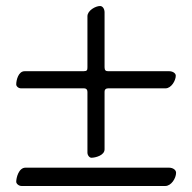

<svg xmlns="http://www.w3.org/2000/svg" viewBox="-20 -650 640 639"><path d="M50 -356H259C268 -356 271 -351 271 -344V-142C271 -133 278 -125 284 -125C298 -125 328 -133 328 -153V-345C328 -352 332 -356 340 -356H531C550 -356 565 -382 565 -398C565 -407 554 -413 543 -413H340C332 -413 328 -416 328 -426V-609C328 -620 322 -630 313 -630C298 -630 271 -615 271 -596V-426C271 -417 270 -413 258 -413H62C41 -413 34 -383 34 -369C34 -363 41 -356 50 -356ZM34 -45C34 -39 42 -31 52 -31H530C550 -31 566 -57 566 -75C566 -85 555 -92 542 -92H65C42 -92 34 -58 34 -45Z"/></svg>

Font: EB Garamond
Style: Bold
Weight: 700
Designer: Georg Duffner and Octavio Pardo
Foundry: Georg Duffner
Version: Version 1.000;PS 001.000;hotconv 1.0.88;makeotf.lib2.5.64775